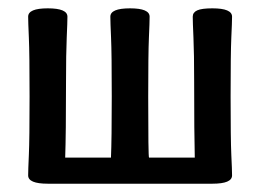

<svg xmlns="http://www.w3.org/2000/svg" viewBox="-20 -443 628 463"><path d="M492.2 0H95.2Q47.9 0 47.9 -20Q47.9 -32.7 49.6 -69.8Q51.3 -106.9 51.3 -210.4Q51.3 -314 49.6 -352.1Q47.9 -390.1 47.9 -402.8Q47.9 -422.9 95.2 -422.9Q142.6 -422.9 142.6 -402.8Q142.6 -390.1 140.9 -352.1Q139.2 -314 139.2 -245.1Q139.2 -119.1 137.2 -63H247.6Q249.5 -106.9 249.5 -210.4Q249.5 -314 247.8 -352.1Q246.1 -390.1 246.1 -402.8Q246.1 -422.9 293.5 -422.9Q340.8 -422.9 340.8 -402.8Q340.8 -390.1 339.1 -352.1Q337.4 -314 337.4 -210.4Q337.4 -63 339.4 -63H449.7Q448.2 -119.1 448.2 -245.1Q448.2 -314 446.5 -352.1Q444.8 -390.1 444.8 -402.8Q444.8 -413.1 455.6 -418Q466.3 -422.9 492.2 -422.9Q539.6 -422.9 539.6 -402.8Q539.6 -390.1 537.8 -352.1Q536.1 -314 536.1 -210.4Q536.1 -106.9 537.8 -69.8Q539.6 -32.7 539.6 -20Q539.6 0 492.2 0Z"/></svg>

Font: Bainsley
Style: Regular
Weight: 400
Designer: Paul James MIller
Foundry: High-Logic / Made with FontCreator
Version: Version 1.411;March 28, 2021;FontCreator 13.0.0.2683 64-bit